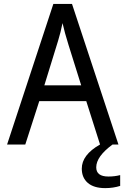

<svg xmlns="http://www.w3.org/2000/svg" viewBox="-20 -737 640 979"><path d="M490.2 0 419.9 -221.2H180.2L108.9 0H16.1L252 -716.8H347.2L584 0ZM394 -301.8 329.1 -508.8Q310.1 -569.3 298.8 -619.1Q289.1 -570.8 276.4 -529.8L206.1 -301.8ZM592.8 155.8V210.9Q557.1 222.2 516.6 222.2Q458.5 222.2 427.7 195.6Q397 168.9 397 123Q397 52.7 489.7 0H553.7Q470.7 61 470.7 116.2Q470.7 163.1 532.7 163.1Q564.9 163.1 592.8 155.8Z"/></svg>

Font: Apple Sans Adjectives
Style: Regular
Weight: 400
Monospace: yes
Foundry: Apple Sans Adjectives
Version: Version 0.01